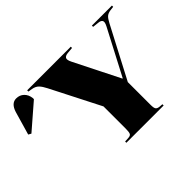

<svg xmlns="http://www.w3.org/2000/svg" viewBox="-369 -1025 1307 1307"><g transform="rotate(-45 284.0 -372.0)"><path d="M205 0V-12L239 -14Q258 -15 264 -26Q270 -37 270 -70V-285L88 -642Q72 -674 55.5 -691Q39 -708 10 -713L-20 -718V-730H400V-718L356 -714Q332 -712 323.5 -699.5Q315 -687 331 -655L495 -328H498L670 -657Q685 -686 678 -698.5Q671 -711 648 -713L603 -718V-730H796V-718L764 -714Q740 -710 727 -698Q714 -686 699 -657L504 -285V-66Q504 -35 511.5 -25.5Q519 -16 538 -14L564 -12V0ZM-208 -501 -228 -512 -179 -681Q-159 -744 -112 -744Q-79 -744 -56.5 -722.5Q-34 -701 -30 -665V-655Z"/></g></svg>

Font: Display Black
Style: Regular
Weight: 900
Designer: Latin by Veronika Burian and Jose Scaglione. Greek by Irene Vlachou. Cyrillic by Vera Evstafieva.
Foundry: TypeTogether
Version: Version 3.002